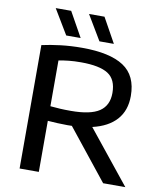

<svg xmlns="http://www.w3.org/2000/svg" viewBox="-100 -1027 938 1107"><g transform="rotate(10 369.0 -473.5)"><path d="M91 0V-722.5Q140 -733.5 200.2 -740.8Q260.5 -748 326 -748Q488.5 -748 569.2 -695Q650 -642 650 -522.5Q650 -437.5 602 -383.8Q554 -330 462 -308.5L710 0H580L345 -294.5Q332.5 -294 319 -294Q287 -294 260.2 -295.5Q233.5 -297 203.5 -299V0ZM323.5 -378.5Q439 -378.5 490.8 -413.5Q542.5 -448.5 542.5 -521.5Q542.5 -600.5 492.8 -632.5Q443 -664.5 334 -664.5Q293.5 -664.5 263 -661.2Q232.5 -658 203.5 -652.5V-384.5Q235.5 -381.5 261.2 -380Q287 -378.5 323.5 -378.5ZM417 -802 330.5 -947H421L501.5 -802ZM222.5 -802 135.5 -947H226L307 -802Z"/></g></svg>

Font: Encode Sans Expanded Expanded Medium
Style: Regular
Weight: 500
Width: 7
Designer: Multiple Designers
Foundry: Impallari Type
Version: Version 3.000; ttfautohint (v1.8.3) -l 8 -r 50 -G 200 -x 14 